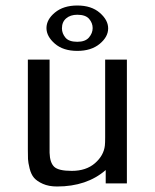

<svg xmlns="http://www.w3.org/2000/svg" viewBox="-20 -659 557 690"><path d="M80.1 -122.1V-444.8H158.2V-109.9Q159.2 -74.7 174.6 -59.8Q189.9 -44.9 237.8 -44.9Q289.6 -44.9 321.3 -72.5Q353 -100.1 356.9 -136.2Q357.9 -146 357.9 -165V-444.8H436V0H359.9V-47.9Q292 11.2 185.1 11.2Q155.3 11.2 134 1.7Q112.8 -7.8 102.3 -20Q91.8 -32.2 86.4 -53.7Q81.1 -75.2 80.6 -87.6Q80.1 -100.1 80.1 -122.1ZM147 -558.1Q147 -588.9 177.5 -614Q208 -639.2 257.8 -639.2Q308.6 -639.2 338.6 -613Q368.7 -586.9 368.7 -557.1Q368.7 -526.4 338.1 -501.2Q307.6 -476.1 257.8 -476.1Q207 -476.1 177 -502.2Q147 -528.3 147 -558.1ZM202.6 -557.1Q202.6 -539.1 215.1 -523.9Q227.5 -508.8 257.8 -508.8Q286.6 -508.8 299.8 -524.4Q313 -540 313 -558.1Q313 -576.2 300.3 -591.1Q287.6 -606 257.8 -606Q232.9 -606 217.8 -593Q202.6 -580.1 202.6 -557.1Z"/></svg>

Font: CMU Sans Serif
Style: Medium
Weight: 500
Version: Version 0.7.0